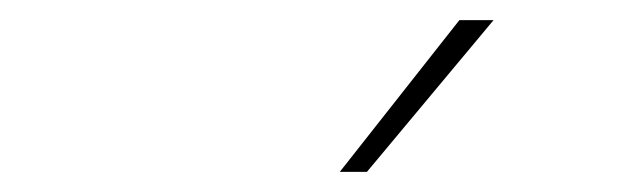

<svg xmlns="http://www.w3.org/2000/svg" viewBox="-20 -754 640 191"><path d="M437 -734H471L345 -583H318Z"/></svg>

Font: Work Sans ExtraLight
Style: Italic
Weight: 200
Italic angle: -13°
Designer: Wei Huang
Foundry: Wei Huang
Version: Version 2.012; ttfautohint (v1.8.3)